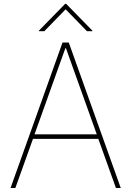

<svg xmlns="http://www.w3.org/2000/svg" viewBox="-20 -940 656 960"><path d="M56.8 0H32.7L292.6 -727.3H323.9L583.8 0H559.7L471.6 -245.7H144.9ZM152.7 -268.5H463.8L309.7 -698.9H306.8ZM201.7 -784.1 308.2 -893.5 414.8 -784.1H441.8V-786.9L311.1 -920.5H305.4L174.7 -786.9V-784.1Z"/></svg>

Font: Inter Thin BETA
Style: Regular
Weight: 100
Designer: Rasmus Andersson
Foundry: rsms
Version: Version 3.011;git-f93a4a705